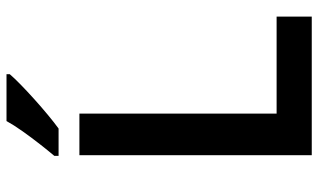

<svg xmlns="http://www.w3.org/2000/svg" viewBox="-214 -764 978 590"><g transform="rotate(-90 275.0 -469.0)"><path d="M93 0V-714H221V-108H519V0ZM342 -928Q330 -914 309.5 -894Q289 -874 264.5 -852Q240 -830 216.5 -810.5Q193 -791 175 -778H91V-791Q107 -810 127 -835.5Q147 -861 166.5 -888.5Q186 -916 198 -938H342Z"/></g></svg>

Font: Noto Sans Devanagari SemiBold
Style: Regular
Weight: 600
Version: Version 2.003